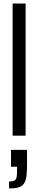

<svg xmlns="http://www.w3.org/2000/svg" viewBox="-20 -763 214 1080"><path d="M51 0V-743H124V0ZM31 297V258Q52 258 61.5 252.5Q71 247 73.5 233Q76 219 76 196V175H42V80H132V166Q132 205 128.5 230Q125 255 114.5 270Q104 285 84 291Q64 297 31 297Z"/></svg>

Font: Saira ExtraCondensed Medium
Style: Regular
Weight: 500
Width: 2
Designer: Hector Gatti with collaboration of the Omnibus-Type team
Foundry: Omnibus-Type
Version: Version 1.101